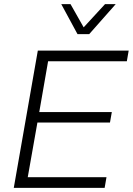

<svg xmlns="http://www.w3.org/2000/svg" viewBox="-20 -914 646 934"><path d="M47 0 164 -668H606L597 -616H214L171 -369H524L515 -318H162L115 -52H498L489 0ZM357 -748 278 -894H323L387 -781L491 -894H543L414 -748Z"/></svg>

Font: Gantari Light
Style: Italic
Weight: 300
Italic angle: -10°
Version: Version 1.000